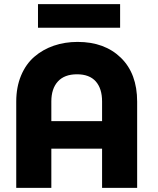

<svg xmlns="http://www.w3.org/2000/svg" viewBox="-20 -915 770 935"><path d="M59.1 -419.9Q59.1 -490.7 82.5 -546.9Q106 -603 147 -638.4Q188 -673.8 241.7 -692.4Q295.4 -710.9 357.9 -710.9Q489.3 -710.9 568.6 -633.8Q647.9 -556.6 647.9 -419.9V0H477.1V-190.9H230V0H59.1ZM165 -779.8V-895H564.9V-779.8ZM230 -325.2H477.1V-420.9Q477.1 -483.9 446.3 -518.6Q415.5 -553.2 355 -553.2Q293.9 -553.2 262 -518.3Q230 -483.4 230 -420.9Z"/></svg>

Font: Biathlonist
Style: Bold
Weight: 700
Designer: Go4gold
Foundry: Go4gold
Version: Version 3.010;FEAKit 1.0